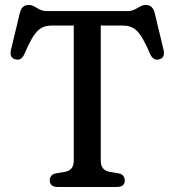

<svg xmlns="http://www.w3.org/2000/svg" viewBox="-20 -744 694 764"><path d="M163.5 -700C134.5 -700 118 -724.5 95.5 -724.5C74 -724.5 64 -713.5 58 -689L23.5 -544.5C18.5 -523.5 26.5 -510.5 42.5 -507.5C57.5 -504 69 -510.5 77.5 -530C119.5 -628 141.5 -642.5 192.5 -642.5H273.5V-103.5C273.5 -77.5 259.5 -63.5 237.5 -60L202 -54C186 -51.5 178 -40 178 -26C178 -9.5 188.5 0 209.5 0H445C466 0 476.5 -9 476.5 -25.5C476.5 -40 468.5 -51.5 452.5 -54L417 -60C394.5 -64 381 -77.5 381 -103.5V-642.5H462C512.5 -642.5 535 -628 577 -530C585.5 -510.5 597 -504 612 -507.5C628 -510.5 636 -523.5 631 -544.5L596.5 -689C590.5 -713.5 580 -724.5 559 -724.5C536.5 -724.5 519.5 -700 491 -700Z"/></svg>

Font: dr Title
Style: Regular
Weight: 400
Version: Version 1.000;hotconv 1.0.109;makeotfexe 2.5.65596